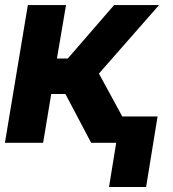

<svg xmlns="http://www.w3.org/2000/svg" viewBox="-21 -566 684 761"><path d="M-1.5 0 89.4 -545.9H240.7L204.6 -334H247.6L431.2 -545.9H609.4L371.1 -274.4L520.5 0H340.3L238.3 -193.4H182.1L149.9 0ZM603.5 -104.5 558.1 175.3H411.1L456.5 -104.5Z"/></svg>

Font: Inter Tight
Style: Bold Italic
Weight: 700
Italic angle: -9.39999°
Designer: Rasmus Andersson
Foundry: rsms
Version: Version 3.004